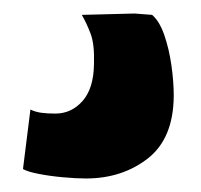

<svg xmlns="http://www.w3.org/2000/svg" viewBox="-20 -37 298 284"><path d="M14 213 25 125Q32 128.5 41 129.8Q50 131 62 131Q85.5 131 102 112.5Q118.5 94 119 58Q120 28.5 114 12.8Q108 -3 101 -15L179 -17L205 -15Q216 -5.5 223 14.8Q230 35 233.5 59.2Q237 83.5 237 105Q236.5 168 198.5 197.5Q160.5 227 107 227Q92.5 227 73.2 225.2Q54 223.5 37.2 220.2Q20.5 217 14 213Z"/></svg>

Font: Merriweather Sans ExtraBold
Style: Regular
Weight: 800
Designer: Eben Sorkin
Foundry: Eben Sorkin
Version: Version 2.001; ttfautohint (v1.8.3)